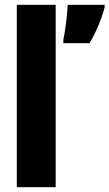

<svg xmlns="http://www.w3.org/2000/svg" viewBox="-20 -780 456 800"><path d="M212 0V-760H50V0ZM416 -749V-760H262C261 -720 251 -648 244 -614V-600H353C380 -646 401 -695 416 -749Z"/></svg>

Font: Noto Sans Gujarati ExtraCondensed Black
Style: Regular
Weight: 900
Width: 2
Designer: Jelle Bosma - Monotype Design Team, Universal Thirst
Foundry: Monotype Imaging Inc.
Version: Version 2.106